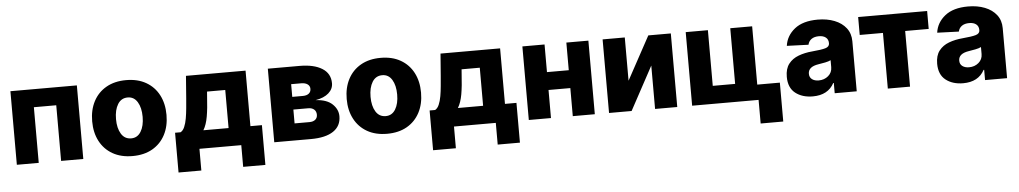

<svg xmlns="http://www.w3.org/2000/svg" viewBox="-39 -898 7525 1418"><g transform="rotate(-5 3723.5 -189.0)"><path d="M55 0V-545.5H547.6V0H383.2V-412.6H217.3V0Z M912.6 10.3Q827.1 10.3 765.3 -25Q703.5 -60.4 670.3 -123.8Q637.1 -187.1 637.1 -271Q637.1 -355.1 670.3 -418.5Q703.5 -481.9 765.3 -517.2Q827.1 -552.6 912.6 -552.6Q998.6 -552.6 1060.2 -517.2Q1121.8 -481.9 1155 -418.5Q1188.2 -355.1 1188.2 -271Q1188.2 -187.1 1155 -123.8Q1121.8 -60.4 1060.2 -25Q998.6 10.3 912.6 10.3ZM913.7 -120.7Q960.2 -120.7 985.8 -162.6Q1011.4 -204.5 1011.4 -272Q1011.4 -339.8 985.8 -381.9Q960.2 -424 913.7 -424Q865.4 -424 839.7 -381.9Q813.9 -339.8 813.9 -272Q813.9 -204.5 839.7 -162.6Q865.4 -120.7 913.7 -120.7Z M1239.7 160.9V-133.9H1280.5Q1298.7 -143.5 1310 -169.7Q1321.4 -196 1327.6 -231.7Q1333.8 -267.4 1337.4 -306.3Q1340.9 -345.2 1343.8 -379.6L1356.5 -545.5H1798.3V-133.9H1883.5V160.9H1718.8V0H1408.7V160.9ZM1449.6 -133.9H1636.4V-416.2H1501.4L1498.6 -379.6Q1493.6 -291.9 1483.1 -231.9Q1472.7 -171.9 1449.6 -133.9Z M1963.4 0V-545.5H2198.9Q2304.3 -545.5 2365.2 -507.6Q2426.1 -469.8 2426.1 -397Q2426.1 -354.8 2391.9 -324.4Q2357.6 -294 2294.7 -283.4Q2377.8 -278.8 2418.7 -239.5Q2459.5 -200.3 2459.5 -149.9Q2459.5 -77.4 2401.8 -38.7Q2344.1 0 2235.4 0ZM2125 -125.7H2235.4Q2262.8 -125.7 2278.8 -138.8Q2294.7 -152 2294.7 -175.1Q2294.7 -199.9 2278.8 -214.1Q2262.8 -228.3 2235.4 -228.3H2125ZM2125 -322.4H2203.5Q2231.9 -322.4 2247.9 -335Q2263.8 -347.7 2263.8 -370Q2263.8 -391.7 2246.4 -404.1Q2229 -416.5 2198.9 -416.5H2125Z M2799.7 10.3Q2714.1 10.3 2652.3 -25Q2590.6 -60.4 2557.4 -123.8Q2524.1 -187.1 2524.1 -271Q2524.1 -355.1 2557.4 -418.5Q2590.6 -481.9 2652.3 -517.2Q2714.1 -552.6 2799.7 -552.6Q2885.7 -552.6 2947.3 -517.2Q3008.9 -481.9 3042.1 -418.5Q3075.3 -355.1 3075.3 -271Q3075.3 -187.1 3042.1 -123.8Q3008.9 -60.4 2947.3 -25Q2885.7 10.3 2799.7 10.3ZM2800.8 -120.7Q2847.3 -120.7 2872.9 -162.6Q2898.4 -204.5 2898.4 -272Q2898.4 -339.8 2872.9 -381.9Q2847.3 -424 2800.8 -424Q2752.5 -424 2726.7 -381.9Q2701 -339.8 2701 -272Q2701 -204.5 2726.7 -162.6Q2752.5 -120.7 2800.8 -120.7Z M3126.8 160.9V-133.9H3167.6Q3185.7 -143.5 3197.1 -169.7Q3208.5 -196 3214.7 -231.7Q3220.9 -267.4 3224.4 -306.3Q3228 -345.2 3230.8 -379.6L3243.6 -545.5H3685.4V-133.9H3770.6V160.9H3605.8V0H3295.8V160.9ZM3336.6 -133.9H3523.4V-416.2H3388.5L3385.7 -379.6Q3380.7 -291.9 3370.2 -231.9Q3359.7 -171.9 3336.6 -133.9Z M4014.9 -545.5V-340.6H4176.5V-545.5H4339.8V0H4176.5V-208.1H4014.9V0H3850.5V-545.5Z M4609.7 -224.8 4784.1 -545.5H4951V0H4786.6V-321.7L4612.6 0H4445.3V-545.5H4609.7Z M5554 -545.5V0H5061.4V-545.5H5225.9V-132.8H5391.7V-545.5ZM5721.6 -113.3V175.1H5554V-113.3Z M5955.6 9.2Q5877.5 9.2 5826.9 -30.5Q5776.3 -70.3 5776.3 -151.3Q5776.3 -211.6 5804 -247.3Q5831.7 -283 5877.8 -300.2Q5924 -317.5 5979 -322.1Q6049 -328.1 6078.7 -337Q6108.3 -345.9 6108.3 -370.7V-372.5Q6108.3 -399.9 6089.5 -414.8Q6070.7 -429.7 6038.7 -429.7Q6004.3 -429.7 5983.3 -414.8Q5962.4 -399.9 5956.7 -373.6L5796.5 -379.3Q5806.8 -453.8 5868.4 -503.2Q5930 -552.6 6040.1 -552.6Q6109.7 -552.6 6164.2 -531.1Q6218.8 -509.6 6250.2 -469.1Q6281.6 -428.6 6281.6 -370.7V0H6118.3V-76H6114Q6068.5 9.2 5955.6 9.2ZM6009.2 -104.4Q6050.8 -104.4 6080.1 -129.3Q6109.4 -154.1 6109.4 -193.9V-245.7Q6094.8 -237.9 6068.4 -232.6Q6041.9 -227.3 6017.8 -223.7Q5940.7 -212 5940.7 -159.8Q5940.7 -132.8 5959.9 -118.6Q5979 -104.4 6009.2 -104.4Z M6339.8 -412.6V-545.5H6851.2V-412.6H6676.8V0H6512.1V-412.6Z M7070.3 9.2Q6992.2 9.2 6941.6 -30.5Q6891 -70.3 6891 -151.3Q6891 -211.6 6918.7 -247.3Q6946.4 -283 6992.5 -300.2Q7038.7 -317.5 7093.8 -322.1Q7163.7 -328.1 7193.4 -337Q7223 -345.9 7223 -370.7V-372.5Q7223 -399.9 7204.2 -414.8Q7185.4 -429.7 7153.4 -429.7Q7119 -429.7 7098 -414.8Q7077.1 -399.9 7071.4 -373.6L6911.2 -379.3Q6921.5 -453.8 6983.1 -503.2Q7044.7 -552.6 7154.8 -552.6Q7224.4 -552.6 7278.9 -531.1Q7333.5 -509.6 7364.9 -469.1Q7396.3 -428.6 7396.3 -370.7V0H7233V-76H7228.7Q7183.2 9.2 7070.3 9.2ZM7123.9 -104.4Q7165.5 -104.4 7194.8 -129.3Q7224.1 -154.1 7224.1 -193.9V-245.7Q7209.5 -237.9 7183.1 -232.6Q7156.6 -227.3 7132.5 -223.7Q7055.4 -212 7055.4 -159.8Q7055.4 -132.8 7074.6 -118.6Q7093.8 -104.4 7123.9 -104.4Z"/></g></svg>

Font: Inter UI Extra Bold
Style: Regular
Weight: 800
Designer: Rasmus Andersson
Foundry: rsms
Version: 3.2;8d6f07862